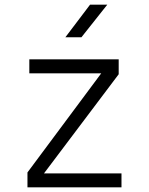

<svg xmlns="http://www.w3.org/2000/svg" viewBox="-20 -805 640 825"><path d="M261 -645H330L441 -785H367ZM98 0H502V-60H169L490 -486V-550H106V-490H415L98 -64Z"/></svg>

Font: JetBrains Mono ExtraLight
Style: Regular
Weight: 240
Monospace: yes
Designer: Philipp Nurullin, Konstantin Bulenkov
Foundry: JetBrains
Version: Version 2.305